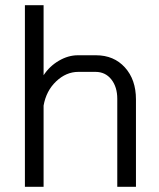

<svg xmlns="http://www.w3.org/2000/svg" viewBox="-20 -720 614 740"><path d="M76 -700H148V-430Q171 -465 207 -486Q243 -507 280 -507H350Q419 -507 461.5 -460Q504 -413 504 -337V0H432V-339Q432 -385 409 -414Q386 -443 348 -443H282Q235 -443 196.5 -406.5Q158 -370 148 -313V0H76Z"/></svg>

Font: Stavian Regular
Style: Regular
Weight: 400
Version: Version 1.000; ttfautohint (v1.6)